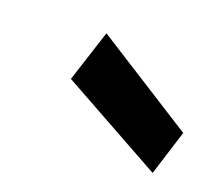

<svg xmlns="http://www.w3.org/2000/svg" viewBox="-53 -829 408 356"><g transform="rotate(20 151.0 -651.0)"><path d="M274 -544 72 -656 105 -758 302 -633Z"/></g></svg>

Font: DM Sans
Style: Bold Italic
Weight: 700
Italic angle: -10°
Designer: Colophon Foundry, Jonny Pinhorn
Foundry: Colophon Foundry
Version: Version 4.004;gftools[0.9.30]